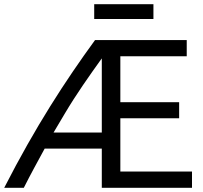

<svg xmlns="http://www.w3.org/2000/svg" viewBox="-20 -887 965 911"><path d="M891 4H463V-182H192C159 -121 124 -58 93 4H0C149 -287 289 -502 431 -697H866V-620H551V-402H830V-326H551V-73H891ZM463 -258V-610C402 -525 342 -440 288 -349L234 -258ZM708 -797H427V-867H708Z"/></svg>

Font: Repo Regular
Style: Regular
Weight: 400
Designer: Stefan Peev
Foundry: Context Ltd
Version: Version 1.502